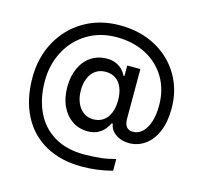

<svg xmlns="http://www.w3.org/2000/svg" viewBox="-113 -823 1106 1049"><g transform="rotate(15 440.0 -298.0)"><path d="M248 -298.8Q248 -360.4 270 -407.2Q292 -454.1 330.6 -479Q369.1 -503.9 418 -503.9Q450.2 -503.9 473.1 -492.7Q496.1 -481.4 508.8 -466.8Q521.5 -452.1 529.3 -436.5H534.2V-496.1H608.4V-168.9H534.2Q524.4 -151.4 512.2 -135.3Q500 -119.1 476.1 -106Q452.1 -92.8 417 -92.8Q368.2 -92.8 330.1 -118.2Q292 -143.6 270 -189.9Q248 -236.3 248 -298.8ZM535.2 -299.8Q535.2 -339.8 522.9 -370.1Q510.7 -400.4 487.3 -416.5Q463.9 -432.6 429.7 -432.6Q396.5 -432.6 372.6 -415.5Q348.6 -398.4 336.4 -368.2Q324.2 -337.9 324.2 -299.8Q324.2 -261.7 336.9 -231Q349.6 -200.2 373.5 -182.1Q397.5 -164.1 429.7 -164.1Q463.9 -164.1 487.3 -181.2Q510.7 -198.2 522.9 -228.5Q535.2 -258.8 535.2 -299.8ZM50.8 -298.8Q50.8 -413.1 100.6 -503.9Q150.4 -594.7 238.8 -646.5Q327.1 -698.2 439.5 -698.2Q554.7 -698.2 643.1 -650.4Q731.4 -602.5 780.8 -518.1Q830.1 -433.6 829.1 -329.1Q829.1 -255.9 806.2 -201.2Q783.2 -146.5 742.7 -117.7Q702.1 -88.9 652.3 -88.9Q621.1 -88.9 595.2 -100.6Q569.3 -112.3 554.7 -132.3Q540 -152.3 540 -175.8L608.4 -210.9Q609.4 -182.6 621.6 -168.5Q633.8 -154.3 657.2 -154.3Q687.5 -154.3 710.4 -176.3Q733.4 -198.2 746.1 -237.3Q758.8 -276.4 758.8 -326.2Q759.8 -417 718.8 -486.3Q677.7 -555.7 605 -593.3Q532.2 -630.9 439.5 -630.9Q345.7 -630.9 272.9 -586.4Q200.2 -542 160.6 -465.8Q121.1 -389.6 121.1 -298.8Q121.1 -199.2 157.2 -123.5Q193.4 -47.9 264.2 -6.3Q335 35.2 435.5 34.2Q490.2 33.2 528.3 28.8Q566.4 24.4 608.4 12.7V79.1Q568.4 89.8 525.4 95.7Q482.4 101.6 435.5 101.6Q317.4 101.6 230.5 53.2Q143.6 4.9 97.2 -85.4Q50.8 -175.8 50.8 -298.8Z"/></g></svg>

Font: Pretendard Std Variable
Style: Regular
Weight: 400
Designer: Base glyphs from Inter by Rasmus Andersson; Hangeul glyphs from Noto Sans CJK(Source Han Sans) by Jang Soo-young and Kan
Foundry: Kil Hyung-jin
Version: Version 1.309;Glyphs 3.2 (3225)